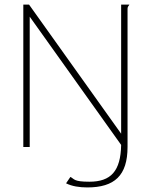

<svg xmlns="http://www.w3.org/2000/svg" viewBox="-20 -643 665 840"><path d="M510 -623V-58L107 -623H82V0H110V-570L510 -9C508 106 465 152 371 152C301 152 306 140 288 131L269 159C295 172 327 177 362 177C481 177 538 125 538 0V-604C538 -617 546 -619 546 -623Z"/></svg>

Font: Inconsolata Expanded ExtraLight
Style: Regular
Weight: 200
Width: 7
Monospace: yes
Designer: Raph Levien, Cyreal, Brenton Simpson
Foundry: Raph Levien, Cyreal, Google
Version: Version 3.100